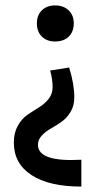

<svg xmlns="http://www.w3.org/2000/svg" viewBox="-20 -489 405 708"><path d="M183 -469Q214 -469 233 -451Q252 -433 252 -403Q252 -372 233.5 -354Q215 -336 183 -336Q153 -336 134.5 -354Q116 -372 116 -403Q116 -433 134.5 -451Q153 -469 183 -469ZM235 -240Q254 -179 254 -130Q254 -99 240 -76Q226 -53 206.5 -39.5Q187 -26 167.5 -15Q148 -4 134 11Q120 26 120 45Q120 109 280 100V199Q161 199 96 156.5Q31 114 31 37Q31 1 45.5 -25Q60 -51 81 -65.5Q102 -80 123.5 -93Q145 -106 159.5 -124.5Q174 -143 174 -168Q174 -196 165 -229Z"/></svg>

Font: EauTest Semibold
Style: Regular
Weight: 600
Designer: Christian Thalmann (Catharsis Fonts)
Version: Version 0.001;PS 000.001;hotconv 1.0.88;makeotf.lib2.5.64775